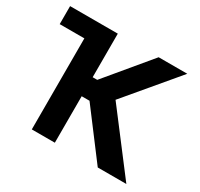

<svg xmlns="http://www.w3.org/2000/svg" viewBox="-152 -918 1153 1109"><g transform="rotate(30 424.5 -363.5)"><path d="M334.5 -727.3H16.3V-607.2H180.8V0H334.5V-310H386.7L620.7 0H811.4L514.2 -389.9L797.9 -727.3H606.9L365.1 -436.8H334.5Z"/></g></svg>

Font: Magic Ui Pro
Style: Bold
Weight: 700
Designer: Stefan Endress, Andreas Faust
Version: Version 1.000;FEAKit 1.0